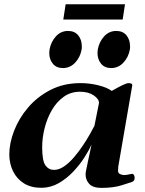

<svg xmlns="http://www.w3.org/2000/svg" viewBox="-20 -895 700 927"><path d="M181.6 11.7Q130.9 12.2 95.9 -9.5Q61 -31.2 43 -68.4Q24.9 -105.5 24.9 -149.4Q24.9 -203.6 48.1 -263.7Q71.3 -323.7 115.7 -376Q160.2 -428.2 223.9 -460.9Q287.6 -493.7 368.7 -493.7Q412.1 -493.7 454.1 -483.4Q496.1 -473.1 519.5 -456.1Q549.3 -473.1 570.3 -483.4Q591.3 -493.7 601.6 -493.7Q608.4 -493.7 613.5 -491.5Q618.7 -489.3 618.7 -483.4L551.3 -92.3Q549.8 -80.1 549.8 -71.8Q549.8 -58.1 560.8 -54Q571.8 -49.8 578.1 -49.8Q589.4 -49.8 601.8 -52.7Q614.3 -55.7 616.2 -55.7Q623.5 -55.7 626.7 -50Q629.9 -44.4 629.9 -37.6Q629.9 -25.4 625 -21.5Q620.1 -17.6 617.7 -16.6Q607.9 -13.2 567.4 -0.5Q526.9 12.2 470.2 12.2Q429.2 12.2 411.1 -6.8Q393.1 -25.9 393.1 -54.2Q393.1 -59.6 397 -78.9Q400.9 -98.1 406 -122.3Q411.1 -146.5 415.8 -167.5Q420.4 -188.5 421.9 -197.3Q409.7 -169.4 387 -134Q364.3 -98.6 333 -65.7Q301.8 -32.7 263.4 -10.7Q225.1 11.2 181.6 11.7ZM240.7 -74.7Q265.1 -74.7 290 -92Q314.9 -109.4 338.1 -136.7Q361.3 -164.1 381.1 -193.8Q400.9 -223.6 415 -249Q429.2 -274.4 436 -287.6L458 -397.9Q458 -417 432.4 -434.6Q406.7 -452.1 366.2 -452.1Q322.3 -452.1 288.1 -428Q253.9 -403.8 230.7 -364Q207.5 -324.2 195.6 -277.1Q183.6 -230 183.6 -184.1Q183.6 -118.2 199.5 -96.4Q215.3 -74.7 240.7 -74.7ZM516.6 -566.4Q485.4 -566.4 468 -587.4Q450.7 -608.4 450.7 -639.6Q450.7 -647.9 452.1 -655.8Q458.5 -692.4 482.4 -719Q506.3 -745.6 541.5 -745.6Q573.2 -745.6 590.6 -724.4Q607.9 -703.1 607.9 -671.4Q607.9 -668 607.9 -663.8Q607.9 -659.7 606.9 -655.8Q600.6 -619.6 576.2 -593Q551.8 -566.4 516.6 -566.4ZM283.7 -566.4Q252.4 -566.4 235.1 -587.4Q217.8 -608.4 217.8 -639.6Q217.8 -647.9 219.2 -655.8Q225.6 -692.4 249.5 -719Q273.4 -745.6 308.6 -745.6Q340.3 -745.6 357.7 -724.4Q375 -703.1 375 -671.4Q375 -668 375 -663.8Q375 -659.7 374 -655.8Q367.7 -619.6 343.3 -593Q318.8 -566.4 283.7 -566.4ZM285.6 -800.8 296.9 -874.5H583.5L572.3 -800.8Z"/></svg>

Font: Gelasio
Style: Italic
Weight: 400
Italic angle: -8.5°
Designer: Eben Sorkin
Foundry: Eben Sorkin
Version: Version 1.008